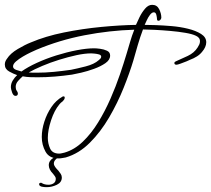

<svg xmlns="http://www.w3.org/2000/svg" viewBox="-29 -634 874 795"><path d="M213 22Q175 22 159.5 -6Q144 -34 144 -67Q144 -97 154.5 -130Q165 -163 184 -191Q203 -219 230 -234Q231 -235 234 -235Q239 -235 239 -230Q239 -225 236 -221Q233 -217 230 -214Q226 -211 223 -208.5Q220 -206 217 -202Q196 -177 182.5 -136Q169 -95 169 -63Q169 -40 178.5 -19Q188 2 216 2Q221 2 227 0.5Q233 -1 238 -2Q279 -14 314 -47.5Q349 -81 377.5 -127.5Q406 -174 428.5 -225.5Q451 -277 467.5 -325.5Q484 -374 495 -411Q503 -437 510 -461.5Q517 -486 527 -511Q425 -508 321 -488Q217 -468 122 -428Q115 -425 99 -417.5Q83 -410 66 -400Q49 -390 37 -379.5Q25 -369 25 -359Q25 -349 38.5 -344.5Q52 -340 60 -338Q85 -356 123 -373.5Q161 -391 204 -404.5Q247 -418 288.5 -426Q330 -434 361 -434Q370 -434 385.5 -432Q401 -430 414 -424Q427 -418 427 -404Q427 -386 407.5 -372.5Q388 -359 360.5 -349Q333 -339 307 -333Q281 -327 269 -325Q234 -320 198 -317Q162 -314 127 -314Q112 -314 96.5 -314.5Q81 -315 65 -318Q56 -310 46 -299Q36 -288 36 -274Q36 -264 40.5 -258Q45 -252 45 -247Q45 -237 35 -237Q26 -237 21 -251.5Q16 -266 16 -273Q16 -288 24 -301Q32 -314 42 -323Q27 -328 9 -338Q-9 -348 -9 -367Q-9 -374 -6.5 -380Q-4 -386 0 -391Q14 -413 44.5 -431Q75 -449 98 -458Q159 -484 235.5 -499.5Q312 -515 390.5 -522.5Q469 -530 534 -531Q539 -543 548.5 -562.5Q558 -582 571.5 -598Q585 -614 601 -614Q621 -614 630 -596Q639 -578 639 -561Q639 -557 635.5 -552.5Q632 -548 627 -548Q621 -548 621 -556Q621 -561 618.5 -572Q616 -583 608 -583Q600 -583 592 -572.5Q584 -562 578.5 -549.5Q573 -537 570 -531Q585 -531 615 -530Q645 -529 681 -526Q717 -523 749.5 -515Q782 -507 803.5 -493.5Q825 -480 825 -459Q825 -449 820.5 -439Q816 -429 809 -421Q800 -409 786.5 -400.5Q773 -392 759 -387Q756 -385 743.5 -380Q731 -375 718.5 -370.5Q706 -366 702 -366Q693 -366 693 -373Q693 -376 695 -377.5Q697 -379 699 -380Q722 -390 748.5 -402.5Q775 -415 789 -437Q793 -443 796 -449.5Q799 -456 799 -463Q799 -472 794 -477.5Q789 -483 782 -486Q768 -493 739 -498Q710 -503 675.5 -506Q641 -509 610.5 -510.5Q580 -512 563 -512Q551 -480 541.5 -447.5Q532 -415 523 -383Q508 -333 483 -270.5Q458 -208 423 -148Q388 -88 343 -43Q298 2 243 18Q236 19 228.5 20.5Q221 22 213 22ZM123 -333Q159 -333 194.5 -336.5Q230 -340 265 -345Q290 -350 325.5 -359Q361 -368 380 -385Q383 -387 386.5 -391Q390 -395 390 -399Q390 -406 381.5 -408.5Q373 -411 363 -412Q353 -413 349 -413Q322 -413 287.5 -405.5Q253 -398 216 -386.5Q179 -375 146 -361Q113 -347 90 -334Q99 -333 107.5 -333Q116 -333 123 -333ZM144 139Q133 136 133 129Q133 124 138 123Q143 122 144 124Q155 131 172 131Q184 131 193 125Q202 119 202 106Q202 101 198.5 96Q195 91 191 86Q173 68 173 50Q173 31 193 19Q204 12 216 12Q220 12 220 17Q206 20 201 27Q194 34 194 43Q194 50 199.5 57.5Q205 65 213 73Q218 79 222.5 86Q227 93 227 101Q227 121 206.5 131Q186 141 164 141Q159 141 154 140.5Q149 140 144 139Z"/></svg>

Font: Sassy Frass
Style: Regular
Weight: 400
Designer: Robert E. Leuschke
Foundry: Robert E. Leuschke
Version: Version 1.010; ttfautohint (v1.8.3)